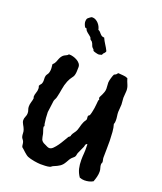

<svg xmlns="http://www.w3.org/2000/svg" viewBox="-153 -885 876 1039"><g transform="rotate(20 285.0 -365.0)"><path d="M520 -15.1Q520 0.5 516.1 15.6Q512.2 30.8 506.8 44.9Q495.6 51.3 483.2 54.2Q470.7 57.1 458 57.1Q443.8 57.1 430.2 51.8Q415 29.8 409.9 7.3Q404.8 -15.1 404.8 -41Q404.8 -59.6 406.5 -78.9Q408.2 -98.1 407.2 -117.2V-131.8Q402.8 -132.3 400.6 -130.4Q398.4 -128.4 397.2 -125.5Q396 -122.6 395.5 -119.1Q395 -115.7 394 -112.8Q389.6 -102.5 384.5 -92Q379.4 -81.5 375 -70.8Q372.6 -65.4 371.8 -59.3Q371.1 -53.2 368.2 -47.9Q365.7 -43.9 360.8 -40Q356 -36.1 352.1 -32.2Q346.2 -25.9 341.6 -18.3Q336.9 -10.7 333 -2.9Q327.1 7.3 321.3 13.9Q315.4 20.5 308.6 25.1Q301.8 29.8 293.7 33.7Q285.6 37.6 274.9 42Q270.5 43.5 266.6 46.9Q262.7 50.3 258.8 51.8Q247.1 55.2 231.7 55.7Q216.3 56.2 204.1 56.2Q197.8 56.2 187.5 54.9Q177.2 53.7 166.3 51.8Q155.3 49.8 145.5 47.1Q135.7 44.4 129.9 42Q124 39.6 117.7 34.7Q111.3 29.8 105 24.2Q98.6 18.6 92.8 12.9Q86.9 7.3 81.1 2.9Q78.6 -3.9 78.1 -11.2Q77.6 -18.6 75.2 -25.9Q72.8 -32.2 68.6 -37.1Q64.5 -42 62 -47.9Q59.1 -58.6 59.1 -69.3Q59.1 -80.1 55.2 -89.8Q53.2 -95.7 50 -101.6Q46.9 -107.4 43.7 -113Q40.5 -118.7 38.3 -124.5Q36.1 -130.4 36.1 -136.2Q36.1 -147.5 41 -157.7Q45.9 -168 45.9 -179.2Q45.9 -189 42.5 -197.5Q39.1 -206.1 39.1 -215.8Q39.1 -229.5 43.2 -241.9Q47.4 -254.4 48.8 -268.1Q47.4 -269 46.6 -270.8Q45.9 -272.5 45.9 -273.9Q45.9 -286.1 50.5 -298.3Q55.2 -310.5 55.2 -323.2Q55.2 -332 51.8 -338.9Q53.7 -345.2 58.6 -350.1Q63.5 -355 64.9 -360.8Q67.9 -371.6 66.7 -382.1Q65.4 -392.6 67.9 -402.8Q70.3 -409.7 75 -415.5Q79.6 -421.4 81.1 -429.2Q84 -440.4 83.3 -451.7Q82.5 -462.9 81.1 -474.1Q91.8 -483.9 95.7 -493.9Q99.6 -503.9 103.3 -513.4Q106.9 -522.9 114.3 -531.7Q121.6 -540.5 139.2 -547.9Q142.1 -549.3 144 -552.2Q146 -555.2 149.9 -555.2Q159.7 -555.2 171.6 -552Q183.6 -548.8 194.3 -542.7Q205.1 -536.6 212.2 -527.8Q219.2 -519 219.2 -507.8Q219.2 -490.2 218.3 -479.5Q217.3 -468.8 215.3 -461.9Q213.4 -455.1 210.4 -450.7Q207.5 -446.3 204.1 -441.7Q200.7 -437 196.5 -430.4Q192.4 -423.8 188 -413.1Q178.7 -390.1 174.8 -364.7Q170.9 -339.4 165 -315.9Q163.6 -309.1 160.2 -303Q156.7 -296.9 154.8 -290L146 -222.2Q146 -206.5 147.7 -188.5Q149.4 -170.4 151.9 -154.8Q152.8 -151.9 153.8 -150.4Q154.8 -148.9 154.8 -145Q154.8 -143.6 153.3 -142.6Q151.9 -141.6 151.9 -139.2Q151.9 -136.7 153.1 -131.8Q154.3 -127 156.2 -121.6Q158.2 -116.2 159.7 -111.1Q161.1 -106 162.1 -103Q164.1 -93.3 165.3 -85.7Q166.5 -78.1 168.9 -72.3Q171.4 -66.4 177 -61.3Q182.6 -56.2 193.8 -51.8Q200.2 -48.8 206.8 -45.4Q213.4 -42 220.2 -42Q230.5 -42 241.2 -52.7Q252 -63.5 262 -77.6Q272 -91.8 280.3 -106.4Q288.6 -121.1 293.9 -128.9Q294.4 -132.3 296.9 -134.3Q299.3 -136.2 301.8 -137.9Q304.2 -139.6 305.9 -141.8Q307.6 -144 307.1 -147.9Q311.5 -158.7 318.6 -167.5Q325.7 -176.3 330.1 -187Q333.5 -195.8 335.4 -204.1Q337.4 -212.4 339.8 -220.2Q342.3 -228 345.7 -235.6Q349.1 -243.2 355 -251Q358.9 -256.3 357.9 -262Q356.9 -267.6 356.9 -272Q356.9 -275.9 358.9 -279.8L365.2 -284.2Q368.7 -292 371.3 -303.7Q374 -315.4 376 -328.1Q377.9 -340.8 378.9 -353Q379.9 -365.2 380.9 -374Q381.8 -377 383.3 -378.9Q384.8 -380.9 383.8 -383.8Q380.9 -385.3 380.9 -390.1Q380.9 -393.6 384 -399.4Q387.2 -405.3 390.9 -413.1Q394.5 -420.9 397.7 -429.9Q400.9 -439 400.9 -449.2Q400.9 -458 399.9 -467Q398.9 -476.1 398.9 -484.9Q398.9 -489.3 400.4 -496.3Q401.9 -503.4 404.1 -511Q406.2 -518.6 408.7 -525.4Q411.1 -532.2 413.1 -535.2Q420.4 -538.1 423.3 -540.5Q426.3 -543 427.7 -544.9Q429.2 -546.9 429.9 -548.3Q430.7 -549.8 433.1 -550.8Q445.8 -549.3 460.9 -548.6Q476.1 -547.9 487.8 -542Q492.7 -525.4 499.8 -509.8Q506.8 -494.1 506.8 -476.1Q506.8 -466.3 505.4 -456.1Q503.9 -445.8 503.9 -435.1Q503.9 -425.3 505.4 -416Q506.8 -406.7 506.8 -397Q506.8 -385.7 505.4 -375.2Q503.9 -364.7 503.9 -354Q503.9 -341.8 505.9 -329.8Q507.8 -317.9 507.8 -306.2Q507.8 -300.8 507.1 -295.2Q506.3 -289.6 503.9 -284.2Q509.8 -265.1 511.7 -241Q513.7 -216.8 514.2 -191.2Q514.6 -165.5 513.9 -140.6Q513.2 -115.7 513.2 -95.2Q513.2 -88.4 515.1 -81.3Q517.1 -74.2 517.1 -67.9Q515.6 -64.9 514.4 -61.5Q513.2 -58.1 513.2 -55.2Q513.2 -45.4 516.6 -35.4Q520 -25.4 520 -15.1ZM168.9 -749.5Q168.9 -758.8 170.2 -763.9Q171.4 -769 174.3 -772.2Q177.2 -775.4 181.6 -778.3Q186 -781.2 191.9 -785.6Q193.8 -786.6 198.7 -786.6Q208.5 -786.6 217.3 -781.7Q226.1 -776.9 233.2 -769.3Q240.2 -761.7 244.9 -752.4Q249.5 -743.2 251 -734.4Q257.8 -731.9 262.2 -727.1Q266.6 -722.2 270.8 -717.3Q274.9 -712.4 280.5 -709Q286.1 -705.6 294.9 -705.6Q302.2 -689 312.5 -673.3Q322.8 -657.7 331.1 -640.6Q331.1 -635.3 328.1 -632.6Q325.2 -629.9 322.8 -625.5Q320.3 -624.5 319.3 -622.6Q318.4 -620.6 317.4 -618.2Q316.4 -615.7 314.9 -614Q313.5 -612.3 310.1 -612.3Q301.8 -609.4 295.9 -609.4Q293.9 -609.4 289.6 -610.4Q285.2 -611.3 280.5 -612.5Q275.9 -613.8 271.7 -615.2Q267.6 -616.7 266.1 -617.7Q263.7 -620.1 263.4 -622.6Q263.2 -625 260.7 -627.4L255.9 -631.3Q250 -637.7 247.6 -646.2Q245.1 -654.8 239.7 -661.6Q238.3 -664.1 235.4 -665.5Q232.4 -667 230 -669.4Q227.5 -672.4 226.6 -676Q225.6 -679.7 223.1 -682.6Q218.8 -687 213.6 -690.7Q208.5 -694.3 203.4 -698.5Q198.2 -702.6 194.3 -707.3Q190.4 -711.9 189 -718.3Q187.5 -720.2 185.5 -720Q183.6 -719.7 181.2 -720.7Q179.2 -722.2 177 -725.8Q174.8 -729.5 173.1 -733.9Q171.4 -738.3 170.2 -742.7Q168.9 -747.1 168.9 -749.5Z"/></g></svg>

Font: Margarine
Style: Regular
Weight: 400
Designer: Astigmatic (AOETI)
Foundry: Astigmatic (AOETI)
Version: Version 1.000